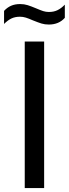

<svg xmlns="http://www.w3.org/2000/svg" viewBox="-58 -950 347 970"><path d="M67 0V-740H165V0ZM108.5 -847Q87 -856.5 72.5 -861Q58 -865.5 43 -865.5Q18.5 -865.5 0 -856.8Q-18.5 -848 -37.5 -829V-895Q-22 -912 -2.2 -920.8Q17.5 -929.5 44 -929.5Q64 -929.5 81.5 -924Q99 -918.5 124 -908Q146 -898.5 160 -894Q174 -889.5 189 -889.5Q213.5 -889.5 232.2 -898.5Q251 -907.5 269.5 -926.5V-860Q239.5 -826 188.5 -826Q168.5 -826 151.5 -831.2Q134.5 -836.5 108.5 -847Z"/></svg>

Font: Encode Sans Condensed Medium
Style: Regular
Weight: 500
Width: 3
Designer: Multiple Designers
Foundry: Impallari Type
Version: Version 2.000